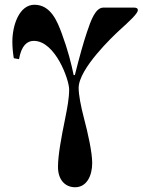

<svg xmlns="http://www.w3.org/2000/svg" viewBox="-20 -506 600 808"><path d="M32 -330C32 -311 34 -285 38 -261L60 -257C70 -314 94 -334 122 -334C213 -334 271 -170 271 -130C271 -93 264 -56 253 -1C238 72 224 148 224 196C224 253 256 282 296 282C346 282 368 232 368 180C368 135 350 54 333 -10C320 -60 311 -107 311 -136C311 -217 456 -354 482 -378C524 -416 560 -449 560 -463C560 -472 553 -474 543 -474H415C382 -474 363 -422 346 -371C331 -327 313 -262 295 -190H290C280 -238 266 -295 240 -365C221 -417 193 -486 125 -486C62 -486 32 -402 32 -330Z"/></svg>

Font: Old Standard
Style: Bold
Weight: 700
Designer: Alexey Kryukov <alexios@thessalonica.org.ru>
Version: Version 2.0.2